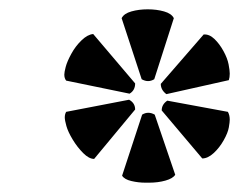

<svg xmlns="http://www.w3.org/2000/svg" viewBox="-20 -770 513 412"><path d="M241 -731Q246 -741 262 -745.5Q278 -750 297 -750Q316 -750 332 -745.5Q348 -741 353 -731L311 -600Q298 -592 284 -600ZM417 -696Q429 -697 440 -686.5Q451 -676 459.5 -660.5Q468 -645 470.5 -632Q473 -619 473 -612Q473 -604 471 -598L337 -568Q325 -577 325 -590ZM469 -530Q473 -523 473 -513Q473 -508 471 -496.5Q469 -485 460 -469Q451 -453 438.5 -441.5Q426 -430 414 -430L327 -533Q327 -546 339 -554ZM356 -395Q351 -387 335 -382.5Q319 -378 300 -378Q296 -378 292 -378Q277 -378 262 -381.5Q247 -385 242 -393L285 -524Q298 -532 312 -524ZM182 -429Q171 -429 158.5 -441.5Q146 -454 136 -470.5Q126 -487 122.5 -499.5Q119 -512 119 -518Q119 -525 122 -530L257 -556Q270 -549 270 -535ZM122 -597Q118 -602 118 -610Q118 -615 121 -626.5Q124 -638 133 -654.5Q142 -671 155 -683.5Q168 -696 180 -697L270 -591Q270 -576 258 -569Z"/></svg>

Font: PTSerif
Style: Bold Italic
Weight: 700
Italic angle: -12°
Designer: A.Korolkova, O.Umpeleva, V.Yefimov
Foundry: ParaType Ltd
Version: Version 1.000W OFL; ttfautohint (v1.2) -l 8 -r 50 -G 200 -x 